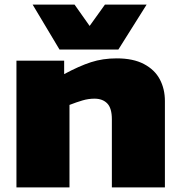

<svg xmlns="http://www.w3.org/2000/svg" viewBox="-20 -809 783 829"><path d="M51 0V-547H257V-489Q322 -524 373 -540.5Q424 -557 484 -557Q555 -557 601.5 -532.5Q648 -508 670 -466.5Q692 -425 692 -373V0H463V-294Q463 -342 443 -362.5Q423 -383 388 -383Q362 -383 336.5 -375.5Q311 -368 280 -356V0ZM613 -789 491 -595H237L121 -789H302L367 -697L433 -789Z"/></svg>

Font: Georama Extended ExtraBold
Style: Regular
Weight: 800
Width: 7
Designer: Jean-Baptiste Levee
Foundry: Production Type
Version: Version 1.000